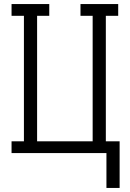

<svg xmlns="http://www.w3.org/2000/svg" viewBox="-20 -755 640 947"><path d="M505 172V0H37V-58H98V-677H37V-735H223V-677H163V-58H437V-677H377V-735H563V-677H502V-58H570V172Z"/></svg>

Font: Iosevka Slab Light Extended
Style: Regular
Weight: 300
Width: 7
Monospace: yes
Designer: Belleve Invis
Foundry: Belleve Invis
Version: Version 11.1.0; ttfautohint (v1.8.3)